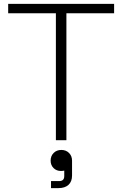

<svg xmlns="http://www.w3.org/2000/svg" viewBox="-20 -720 628 986"><path d="M566 -700V-652H321V0H267V-652H22V-700ZM240 105Q240 81 255.5 65.5Q271 50 295 50Q319 50 334.5 65.5Q350 81 350 105V181Q350 213 331.5 229.5Q313 246 281 246H242V210H283Q297 210 303.5 203.5Q310 197 310 184V156Q304 158 293 158Q270 158 255 143Q240 128 240 105Z"/></svg>

Font: Space Grotesk Variable
Style: Regular
Weight: 400
Designer: Florian Karsten (Space Grotesk), Colophon Foundry (Space Mono)
Foundry: Florian Karsten
Version: Version 1.106